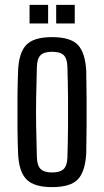

<svg xmlns="http://www.w3.org/2000/svg" viewBox="-20 -759 426 786"><path d="M193 7Q119 7 88 -25Q57 -57 54 -131Q52 -181 51.5 -240Q51 -299 51.5 -358Q52 -417 54 -469Q57 -543 87.5 -575Q118 -607 193 -607Q269 -607 299 -575Q329 -543 333 -469Q334 -418 334.5 -359.5Q335 -301 334.5 -242Q334 -183 333 -131Q329 -57 299 -25Q269 7 193 7ZM193 -53Q226 -53 240.5 -67Q255 -81 256 -115Q258 -182 258.5 -241Q259 -300 258.5 -358.5Q258 -417 256 -485Q255 -519 241 -533Q227 -547 193 -547Q160 -547 146 -533Q132 -519 131 -485Q129 -417 128 -358.5Q127 -300 128 -241Q129 -182 131 -115Q132 -81 146.5 -67Q161 -53 193 -53ZM210 -663V-739H286V-663ZM101 -663V-739H177V-663Z"/></svg>

Font: Big Shoulders Display Medium
Style: Regular
Weight: 500
Designer: Patric King
Foundry: XO Type Co
Version: Version 1.000; ttfautohint (v1.8.2)